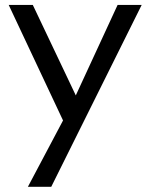

<svg xmlns="http://www.w3.org/2000/svg" viewBox="-20 -508 598 763"><path d="M14.6 -488.3 230.5 -29.3 90.8 234.4H183.6L543 -488.3H447.3L281.2 -128.9L110.4 -488.3Z"/></svg>

Font: Sen-gleads
Style: Regular
Weight: 400
Designer: Kosal Sen, Philatype
Foundry: Philatype
Version: Version 1.004; ttfautohint (v1.8.3)